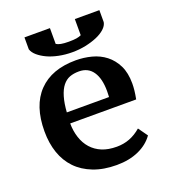

<svg xmlns="http://www.w3.org/2000/svg" viewBox="-137 -833 839 949"><g transform="rotate(-20 283.0 -358.5)"><path d="M509 -69Q481 -29 431 -6.5Q381 16 315 16Q246 16 193 -4.5Q140 -25 105 -61.5Q70 -98 52.5 -149Q35 -200 35 -262Q35 -397 104 -468.5Q173 -540 300 -540Q342 -540 382.5 -529.5Q423 -519 454.5 -494.5Q486 -470 505 -431.5Q524 -393 524 -337Q524 -320 522 -301Q520 -282 515 -256H168Q168 -217 179.5 -181.5Q191 -146 213.5 -121Q236 -96 268.5 -82.5Q301 -69 346 -69Q382 -69 413.5 -81Q445 -93 474 -118ZM296 -483Q268 -483 247 -475Q226 -467 210 -447Q194 -427 184 -393Q174 -359 171 -313H393Q393 -317 393.5 -326.5Q394 -336 394 -344Q394 -410 369 -446.5Q344 -483 296 -483ZM299 -583Q262 -583 228 -590Q194 -597 168.5 -609Q143 -621 125 -636.5Q107 -652 101 -670V-733H235V-650Q244 -644 259.5 -641Q275 -638 300 -638Q326 -638 341 -640.5Q356 -643 366 -648V-733H495V-670Q492 -652 474.5 -636Q457 -620 430 -608.5Q403 -597 369.5 -590Q336 -583 299 -583Z"/></g></svg>

Font: PT Serif Caption
Style: Semibold
Weight: 600
Designer: A.Korolkova, O.Umpeleva, V.Yefimov
Foundry: ParaType Ltd
Version: Version 1.00;May 2, 2020;FontCreator 12.0.0.2544 64-bit